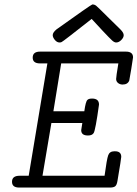

<svg xmlns="http://www.w3.org/2000/svg" viewBox="-20 -843 618 863"><path d="M34 -26Q34 -53 68 -53H109L193 -558H160Q127 -558 127 -584Q127 -611 160 -611H546Q578 -611 578 -585Q578 -581 570 -533Q562 -485 561 -481Q554 -463 531 -463Q519 -463 510.5 -470Q502 -477 502 -488Q502 -498 512 -558H255L220 -343H359Q365 -387 373 -394Q379 -400 394 -400Q425 -400 425 -373Q409 -257 401 -245Q394 -234 376 -234H375Q345 -234 345 -258Q345 -260 350 -290H211L171 -53H450Q460 -128 466.5 -145.5Q473 -163 494 -163H497Q525 -163 525 -138Q525 -131 508 -30Q505 -11 497.5 -5.5Q490 0 475 0H66Q34 0 34 -26ZM217 -685Q217 -697 234 -711Q388 -821 395 -823H396Q405 -823 412.5 -817Q420 -811 463 -768Q497 -735 521 -711Q536 -696 536 -685Q536 -674 525 -663Q514 -652 502 -652Q494 -652 484 -661Q474 -670 441 -705Q412 -736 392 -758Q264 -657 257 -654Q253 -652 248 -652Q236 -652 226.5 -663.5Q217 -675 217 -685Z"/></svg>

Font: CMU Typewriter Text
Style: LightOblique
Weight: 200
Italic angle: -9.46001°
Version: Version 0.7.0